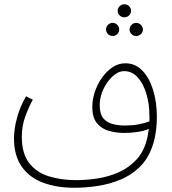

<svg xmlns="http://www.w3.org/2000/svg" viewBox="-20 -699 814 907"><path d="M332 188Q248 188 183.5 164Q119 140 82.5 88Q46 36 46 -47Q46 -58 49 -86Q52 -114 64 -155Q76 -196 103 -244L135 -228Q115 -192 99 -147.5Q83 -103 83 -53Q83 25 117 70Q151 115 209.5 133.5Q268 152 341 152Q388 152 440.5 144Q493 136 541.5 114.5Q590 93 626 53.5Q662 14 676 -49Q680 -67 683 -90Q659 -80 629 -75.5Q599 -71 567 -71Q528 -71 493.5 -81Q459 -91 437.5 -117.5Q416 -144 416 -194Q416 -229 428 -265Q440 -301 461.5 -331.5Q483 -362 511 -381Q539 -400 572 -400Q619 -400 652 -366Q685 -332 703 -274.5Q721 -217 721 -147Q721 -114 717 -82Q713 -50 705 -24Q686 42 645.5 84Q605 126 551.5 148.5Q498 171 441 179.5Q384 188 332 188ZM451 -202Q451 -162 467 -141.5Q483 -121 510.5 -113.5Q538 -106 572 -106Q604 -106 634 -111.5Q664 -117 686 -126Q686 -138 686 -149Q686 -209 671 -257.5Q656 -306 629.5 -334.5Q603 -363 567 -363Q539 -363 512.5 -339Q486 -315 468.5 -278Q451 -241 451 -202ZM567 -617Q555 -617 545.5 -626Q536 -635 536 -648Q536 -661 545.5 -670Q555 -679 567 -679Q580 -679 589.5 -670Q599 -661 599 -648Q599 -635 589.5 -626Q580 -617 567 -617ZM512 -529Q499 -529 490 -538Q481 -547 481 -560Q481 -572 490 -581.5Q499 -591 512 -591Q525 -591 534 -581.5Q543 -572 543 -560Q543 -547 534 -538Q525 -529 512 -529ZM623 -529Q611 -529 601.5 -538Q592 -547 592 -560Q592 -572 601.5 -581.5Q611 -591 623 -591Q636 -591 645.5 -581.5Q655 -572 655 -560Q655 -547 645.5 -538Q636 -529 623 -529Z"/></svg>

Font: Noto Sans Arabic UI XLt
Style: Regular
Weight: 200
Designer: Monotype Design Team, Nadine Chahine and Nizar Qandah
Foundry: Monotype Imaging Inc.
Version: Version 2.010; ttfautohint (v1.8.4.7-5d5b)